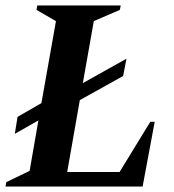

<svg xmlns="http://www.w3.org/2000/svg" viewBox="-34 -680 635 700"><path d="M-14 0 -11 -16 74 -57 106 -241 20 -192 30 -254 117 -304 170 -603 99 -644 102 -660H406L403 -644L308 -603L268 -377L427 -466L415 -403L257 -315L211 -53H402L514 -236H530L486 0Z"/></svg>

Font: Spectral
Style: Bold Italic
Weight: 700
Italic angle: -10°
Designer: Jean-Baptiste Levee
Foundry: Production Type
Version: Version 2.001